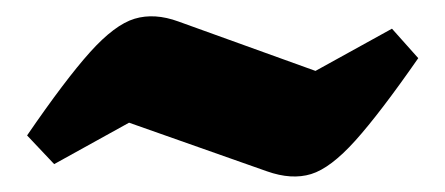

<svg xmlns="http://www.w3.org/2000/svg" viewBox="-20 -402 559 241"><path d="M48 -196 14 -232Q62 -302 93 -336.5Q124 -371 149 -378.5Q174 -386 204 -375L376 -313L472 -366L505 -329Q457 -260 426 -225.5Q395 -191 370.5 -183.5Q346 -176 315 -187L142 -248Z"/></svg>

Font: Piazzolla SC Black
Style: Regular
Weight: 900
Designer: Juan Pablo del Peral
Foundry: Huerta Tipografica
Version: Version 1.330